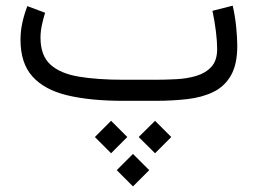

<svg xmlns="http://www.w3.org/2000/svg" viewBox="-20 -355 907 676"><path d="M525.9 70.3 583 127.4 525.9 184.6 468.3 127.4ZM371.1 70.3 428.2 127.4 371.1 184.6 314 127.4ZM448.2 187 505.4 244.1 448.2 301.3 391.1 244.1ZM527.3 0H414.1Q298.3 0 217.5 -19.3Q136.7 -38.6 94.5 -85.4Q52.2 -132.3 52.2 -214.8Q52.2 -246.1 58.8 -275.6Q65.4 -305.2 76.2 -333.5L138.7 -310.1Q132.3 -289.1 127.4 -266.4Q122.6 -243.7 122.6 -222.7Q122.6 -159.7 157.2 -127.9Q191.9 -96.2 257.3 -85.2Q322.8 -74.2 414.1 -74.2H527.8Q563 -74.2 600.8 -76.2Q638.7 -78.1 671.4 -87.9Q704.1 -97.7 724.4 -119.9Q744.6 -142.1 744.6 -182.6Q744.6 -208.5 740.2 -244.4Q735.8 -280.3 728 -316.9L799.3 -335Q807.6 -299.8 811.5 -260.7Q815.4 -221.7 815.4 -193.4Q815.4 -128.4 793.2 -89.6Q771 -50.8 731.7 -31.5Q692.4 -12.2 639.9 -6.1Q587.4 0 527.3 0Z"/></svg>

Font: Vazirmatn UI NL Light
Style: Regular
Weight: 300
Designer: Saber Rastikerdar
Foundry: Saber Rastikerdar
Version: Version 33.003